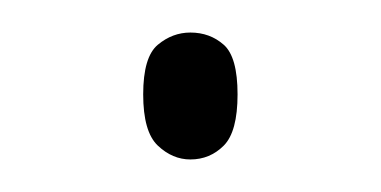

<svg xmlns="http://www.w3.org/2000/svg" viewBox="-20 -93 234 118"><path d="M97 5Q86 5 77 -3.5Q68 -12 68 -35Q68 -58 77 -65.5Q86 -73 97 -73Q109 -73 117.5 -65.5Q126 -58 126 -35Q126 -12 117.5 -3.5Q109 5 97 5Z"/></svg>

Font: Noto Serif Tamil Thin
Style: Regular
Weight: 100
Designer: Indian Type Foundry, Tom Grace, and the Monotype Design Team
Foundry: Monotype Imaging Inc.
Version: Version 2.004; ttfautohint (v1.8.4.7-5d5b)